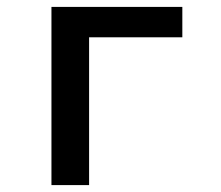

<svg xmlns="http://www.w3.org/2000/svg" viewBox="-20 -536 640 556"><path d="M129 -516H508V-428H238V0H129Z"/></svg>

Font: IBM Plaex Mono Medium
Style: Regular
Weight: 500
Designer: Mike Abbink, Paul van der Laan, Pieter van Rosmalen
Foundry: Bold Monday
Version: Version 2.003